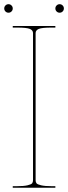

<svg xmlns="http://www.w3.org/2000/svg" viewBox="-35 -882 320 902"><path d="M-9.3 -828.1Q-15.1 -834 -15.1 -842.3Q-15.1 -850.6 -9.3 -856.4Q-3.4 -862.3 4.9 -862.3Q13.2 -862.3 19 -856.4Q24.9 -850.6 24.9 -842.3Q24.9 -834 19 -828.1Q13.2 -822.3 4.9 -822.3Q-3.4 -822.3 -9.3 -828.1ZM231 -828.1Q225.1 -834 225.1 -842.3Q225.1 -850.6 231 -856.4Q236.8 -862.3 245.1 -862.3Q253.4 -862.3 259.3 -856.4Q265.1 -850.6 265.1 -842.3Q265.1 -834 259.3 -828.1Q253.4 -822.3 245.1 -822.3Q236.8 -822.3 231 -828.1ZM225.1 0H24.9V-7.3H44.9Q77.1 -7.3 94.5 -11.5Q111.8 -15.6 116 -21Q120.1 -26.4 120.1 -35.2V-726.6Q120.1 -739.7 105.5 -746.1Q90.8 -752.4 44.9 -752.4H24.9V-759.8H225.1V-752.4H207.5Q161.6 -752.4 147 -746.1Q132.3 -739.7 132.3 -726.6V-35.2Q132.3 -26.4 136.5 -21Q140.6 -15.6 158 -11.5Q175.3 -7.3 207.5 -7.3H225.1Z"/></svg>

Font: ZnikomitNo24
Style: Thin
Weight: 300
Designer: gluk
Foundry: gluk
Version: Version 0.55